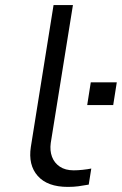

<svg xmlns="http://www.w3.org/2000/svg" viewBox="-20 -725 478 753"><path d="M246 8Q166 8 128 -35Q90 -78 101 -149L190 -705H266L179 -164Q175 -134 184 -110Q193 -86 214.5 -71.5Q236 -57 269 -57Q285 -57 304 -59Q323 -61 338 -64L328 -1Q306 3 287.5 5.5Q269 8 246 8ZM322 -313 336 -402H438L424 -313Z"/></svg>

Font: Nunito Sans 7pt Expanded Light
Style: Italic
Weight: 300
Width: 7
Italic angle: -9°
Designer: Vernon Adams
Foundry: Vernon Adams
Version: Version 3.101;gftools[0.9.27]